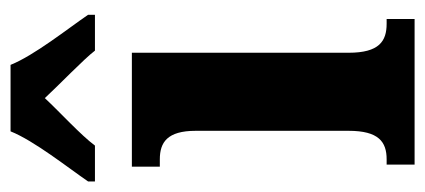

<svg xmlns="http://www.w3.org/2000/svg" viewBox="-262 -565 806 364"><g transform="rotate(-90 141.0 -383.0)"><path d="M-21 -619V-606H47C67 -633 110 -672 137 -701C161 -675 212 -626 227 -606H295V-619C269 -657 218 -721 200 -766H74C56 -721 5 -657 -21 -619ZM11 0H287V-53H278C245 -53 223 -67 223 -125V-536H7V-483H21C53 -483 75 -469 75 -415V-125C75 -68 54 -53 21 -53H11Z"/></g></svg>

Font: Noto Serif Sinhala ExtraCondensed ExtraBold
Style: Regular
Weight: 800
Width: 2
Designer: Jelle Bosma - Monotype Design Team
Foundry: Monotype Imaging Inc.
Version: Version 2.007